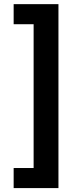

<svg xmlns="http://www.w3.org/2000/svg" viewBox="-20 -790 395 948"><path d="M47.4 138.7V39.6H146V-670.4H47.4V-769.5H268.6V138.7Z"/></svg>

Font: Inter 20pt SemiBold
Style: Regular
Weight: 600
Version: Version 4.001;git-66647c0bb